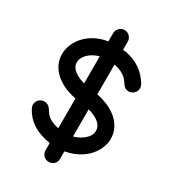

<svg xmlns="http://www.w3.org/2000/svg" viewBox="-214 -932 1038 1149"><g transform="rotate(30 305.0 -357.5)"><path d="M253.9 -705.1C146 -689.5 67.4 -615.2 53.2 -526.4V-523.9C52.2 -522.9 51.3 -515.1 51.3 -500C51.3 -411.6 125 -335 253.9 -311V-105.5L250.5 -106C216.8 -112.3 187.5 -127 171.4 -144C148.9 -166.5 144.5 -202.6 101.6 -202.6C74.7 -202.6 51.8 -179.7 51.8 -151.9C51.8 -142.6 54.2 -135.7 58.1 -127.9C92.8 -62 152.8 -19 253.9 -2.9V47.9C253.9 74.2 275.4 98.1 304.2 98.1C330.1 98.1 355 80.1 355 47.9V-3.9C471.2 -24.9 541 -98.6 556.6 -182.6V-185.1C558.1 -186.5 558.1 -200.7 558.1 -207C558.1 -300.3 482.4 -372.1 355 -397.9V-603C356.9 -603 358.4 -603 359.4 -602.5C397.9 -595.2 420.9 -581.1 439 -564.9C465.3 -540.5 469.2 -506.3 507.8 -506.3C532.2 -506.3 558.6 -526.4 558.6 -557.6C558.6 -565.9 556.6 -573.7 552.2 -581.1C514.6 -647 449.2 -695.8 355 -706.1V-762.2C355 -788.6 333.5 -813 304.2 -813C274.9 -813 253.9 -788.1 253.9 -762.2ZM355 -106.9V-293.9C418.9 -276.9 457 -246.6 457 -206.1V-200.2V-199.7C457 -158.2 405.3 -122.1 363.8 -109.4ZM246.1 -599.6C248.5 -600.1 251.5 -601.1 253.9 -601.6V-414.6C202.1 -429.7 152.8 -456.5 152.8 -501C152.8 -502.4 152.8 -503.9 152.8 -505.4C152.8 -506.3 152.8 -507.8 153.3 -509.3V-512.2C157.2 -547.9 198.2 -585.9 246.1 -599.6Z"/></g></svg>

Font: LOB TGL 0-17
Style: Regular
Weight: 400
Designer: Peter Wiegel + adaptations and expanded glyphset by Studio LOB
Foundry: Peter Wiegel + adaptations and expanded glyphset by Studio LOB
Version: Version 1.003;Glyphs 3.1.2 (3151)